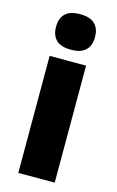

<svg xmlns="http://www.w3.org/2000/svg" viewBox="-109 -733 474 779"><g transform="rotate(15 128.0 -343.5)"><path d="M51.5 0V-491.5H204.5V0ZM128 -538Q85 -538 65.5 -557.8Q46 -577.5 46 -611V-614.5Q46 -648 65.5 -667.5Q85 -687 128 -687Q170 -687 189.8 -667.5Q209.5 -648 209.5 -614.5V-611Q209.5 -577 189.8 -557.5Q170 -538 128 -538Z"/></g></svg>

Font: Anek Telugu Medium
Style: Bold
Weight: 700
Version: Version 1.003